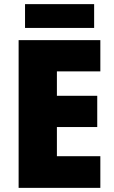

<svg xmlns="http://www.w3.org/2000/svg" viewBox="-20 -908 550 928"><path d="M465 0H70V-714H465V-563H255V-445H450V-294H255V-153H465ZM435 -888V-773H101V-888Z"/></svg>

Font: Noto Sans SemiCondensed Black
Style: Regular
Weight: 900
Width: 4
Designer: Monotype Design Team
Foundry: Monotype Imaging Inc.
Version: Version 2.013; ttfautohint (v1.8.4.7-5d5b)